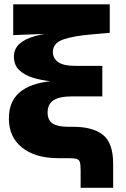

<svg xmlns="http://www.w3.org/2000/svg" viewBox="-20 -748 594 908"><path d="M361.3 140.1V56.6Q361.3 30.8 357.7 18.8Q354 6.8 341.8 3.4Q329.6 0 303.2 0H255.9Q147 0 84.5 -50Q22 -100.1 22 -187Q22 -235.8 39.1 -268.6Q56.2 -301.3 85.9 -321.3Q115.7 -341.3 153.1 -351.6Q190.4 -361.8 231.2 -365.2Q272 -368.7 311.5 -368.7V-359.4Q268.1 -359.4 221.4 -363.8Q174.8 -368.2 135 -380.6Q95.2 -393.1 70.6 -416.7Q45.9 -440.4 45.9 -479.5Q45.9 -517.1 71.8 -540.5Q97.7 -564 146 -577.4Q194.3 -590.8 261.7 -597.7V-590.3L42.5 -582V-727.5H499V-592.8L415 -585.4Q326.2 -578.1 278.1 -561Q230 -543.9 230 -501.5Q230 -473.1 254.4 -454.8Q278.8 -436.5 337.9 -436.5H463.9V-292H316.4Q261.7 -292 233.4 -273.9Q205.1 -255.9 205.1 -215.8Q205.1 -179.7 229 -164.1Q252.9 -148.4 301.8 -148.4H325.7Q418.9 -148.4 467 -110.1Q515.1 -71.8 515.1 26.4V140.1Z"/></svg>

Font: Inter 18pt Black
Style: Regular
Weight: 900
Designer: Rasmus Andersson
Foundry: rsms
Version: Version 4.001;git-66647c0bb